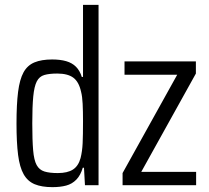

<svg xmlns="http://www.w3.org/2000/svg" viewBox="-20 -763 862 791"><path d="M196 8Q152 8 123 -4Q94 -16 77.5 -45Q61 -74 54.5 -125Q48 -176 48 -254Q48 -333 54.5 -384.5Q61 -436 77 -465Q93 -494 122 -506Q151 -518 195 -518Q228 -518 252.5 -511Q277 -504 293 -488Q309 -472 317 -446H322V-743H386V0H330L326 -72H321Q312 -41 294.5 -23Q277 -5 252.5 1.5Q228 8 196 8ZM218 -50Q258 -50 280.5 -64.5Q303 -79 312 -112Q319 -140 320.5 -173.5Q322 -207 322 -264Q322 -305 320.5 -335.5Q319 -366 314 -385Q305 -426 282 -443Q259 -460 216 -460Q183 -460 162.5 -454Q142 -448 131.5 -427.5Q121 -407 117 -365.5Q113 -324 113 -255Q113 -186 116.5 -144.5Q120 -103 131 -83Q142 -63 163 -56.5Q184 -50 218 -50ZM485 0V-50L710 -455H493V-510H787V-460L562 -55H788V0Z"/></svg>

Font: Saira Condensed
Style: Regular
Weight: 400
Width: 3
Designer: Hector Gatti with collaboration of the Omnibus-Type team
Foundry: Omnibus-Type
Version: Version 1.101